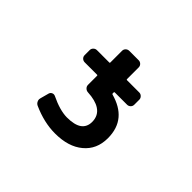

<svg xmlns="http://www.w3.org/2000/svg" viewBox="-146 -1029 1291 1291"><g transform="rotate(45 500.0 -383.0)"><path d="M482.4 -9.8Q377.9 -9.8 267.6 -59.6Q253.9 -66.4 248 -80.1Q244.1 -87.9 244.1 -96.7Q244.1 -102.5 246.1 -108.4L262.7 -169.9Q266.6 -182.6 278.8 -188Q291 -193.4 303.7 -187.5Q394.5 -143.6 461.9 -142.6Q535.2 -142.6 570.3 -168Q604.5 -193.4 604.5 -241.2Q604.5 -301.8 557.6 -332Q517.6 -358.4 442.4 -362.3Q428.7 -363.3 418.5 -373.5Q408.2 -383.8 408.2 -398.4V-484.4Q408.2 -489.3 404.3 -489.3H286.1Q271.5 -489.3 261.2 -499Q251 -508.8 251 -523.4V-571.3Q251 -585 261.2 -595.2Q271.5 -605.5 286.1 -605.5H404.3Q408.2 -605.5 408.2 -610.4V-721.7Q408.2 -736.3 418.5 -746.1Q428.7 -755.9 443.4 -755.9H532.2Q545.9 -755.9 556.2 -746.1Q566.4 -736.3 566.4 -721.7V-610.4Q566.4 -605.5 571.3 -605.5H688.5Q702.1 -605.5 712.4 -595.2Q722.7 -585 722.7 -571.3V-523.4Q722.7 -508.8 712.4 -499Q702.1 -489.3 688.5 -489.3H571.3Q566.4 -489.3 566.4 -484.4V-474.6Q566.4 -470.7 570.3 -468.8Q662.1 -443.4 708 -388.7Q756.8 -331.1 756.8 -238.3Q756.8 -132.8 682.6 -71.3Q609.4 -9.8 482.4 -9.8Z"/></g></svg>

Font: Rounded-L Mgen+ 1mn bold
Style: Bold
Weight: 700
Designer: [Source Han Sans]
Ryoko NISHIZUKA  (kana & ideographs); Paul D. Hunt (Latin, Greek & Cyrillic); Wenlong ZHANG  (bopomofo
Version: Version 1.059.20150602